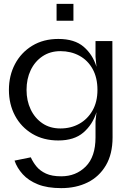

<svg xmlns="http://www.w3.org/2000/svg" viewBox="-20 -712 645 991"><path d="M296 259Q224 259 175.5 239.5Q127 220 97.5 187.5Q68 155 55 117L139 100Q150 125 168.5 147.5Q187 170 217.5 184Q248 198 296 198Q372 198 422.5 147.5Q473 97 473 -3V-87L478 -133Q458 -69 410.5 -28Q363 13 281 13Q204 13 146.5 -21.5Q89 -56 57.5 -115Q26 -174 26 -248Q26 -322 57.5 -381.5Q89 -441 146.5 -476Q204 -511 281 -511Q365 -511 412 -470.5Q459 -430 478 -367L473 -419V-500H560L561 -3Q561 83 526.5 141.5Q492 200 432.5 229.5Q373 259 296 259ZM292 -448Q239 -448 199.5 -421.5Q160 -395 138.5 -350Q117 -305 117 -248Q117 -192 138.5 -147Q160 -102 199 -75.5Q238 -49 292 -49Q346 -49 389 -73Q432 -97 457.5 -141.5Q483 -186 483 -248Q483 -311 458 -356Q433 -401 389.5 -424.5Q346 -448 292 -448ZM272 -605V-692H359V-605Z"/></svg>

Font: Panamera Medium
Style: Regular
Weight: 500
Designer: Bastien Sozeau
Foundry: NBR — Bastien Sozeau
Version: Version 3.002; ttfautohint (v1.8.4.7-5d5b);gftools[0.9.33]